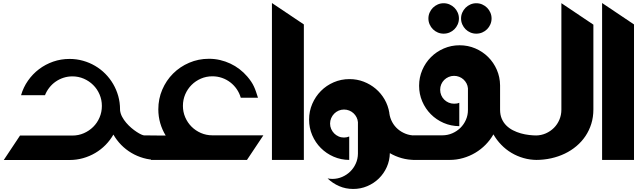

<svg xmlns="http://www.w3.org/2000/svg" viewBox="-20 -1057 4227 1269"><path d="M458.5 -161.1Q498.5 -161.1 533.9 -176.5Q569.3 -191.9 595.9 -218.3Q622.6 -244.6 637.9 -280.3Q653.3 -315.9 653.3 -356.9Q653.3 -397.5 637.9 -433.1Q622.6 -468.8 595.9 -495.1Q569.3 -521.5 533.9 -536.9Q498.5 -552.2 458.5 -552.2Q427.7 -552.2 399.4 -543Q371.1 -533.7 347.7 -517.3Q324.2 -501 306.2 -478Q288.1 -455.1 277.3 -427.7H119.1Q134.3 -480 165 -523.9Q195.8 -567.9 238 -599.9Q280.3 -631.8 331.5 -649.7Q382.8 -667.5 439.9 -667.5Q485.8 -667.5 528.6 -655.5Q571.3 -643.6 608.4 -621.8Q645.5 -600.1 675.8 -569.6Q706.1 -539.1 727.8 -502Q749.5 -464.8 761.5 -422.4Q773.4 -379.9 773.4 -334V-328.6Q775.9 -306.2 787.1 -285.2Q798.3 -264.2 814.2 -245.6Q830.1 -227.1 848.1 -211.7Q866.2 -196.3 883.1 -185.3Q899.9 -174.3 913.3 -168.2Q926.8 -162.1 933.1 -162.1Q933.1 -162.1 944.8 -162.1Q956.5 -162.1 970.9 -161.9Q985.4 -161.6 998.8 -161.6Q1012.2 -161.6 1016.1 -161.6L1017.6 0Q971.2 0 928.5 -12.2Q885.7 -24.4 848.6 -46.4Q811.5 -68.4 781.2 -99.1Q751 -129.9 729.5 -167.5Q708 -129.9 677.5 -98.9Q647 -67.9 609.6 -45.9Q572.3 -23.9 529.3 -11.7Q486.3 0.5 439.9 0.5H4.9L112.3 -161.1Z M978 0 978.5 -161.1H1075.2Q1051.8 -199.2 1039.1 -242.9Q1026.4 -286.6 1026.4 -334.5Q1026.4 -403.8 1052.5 -464.6Q1078.6 -525.4 1124 -570.8Q1169.4 -616.2 1230.5 -642.3Q1291.5 -668.5 1360.8 -668.5Q1398.9 -668.5 1434.6 -660.2Q1470.2 -651.9 1502.4 -636.7Q1534.7 -621.6 1563 -599.9Q1591.3 -578.1 1614.3 -551.3Q1629.4 -533.7 1640.1 -517.6Q1650.9 -501.5 1658.4 -485.1Q1666 -468.8 1672.1 -450.7Q1678.2 -432.6 1685.1 -411.1H1571.3Q1562.5 -441.9 1544.7 -467.8Q1526.9 -493.7 1502.2 -512.7Q1477.5 -531.7 1447.3 -542.2Q1417 -552.7 1383.8 -552.7Q1343.3 -552.7 1307.9 -537.4Q1272.5 -522 1246.1 -495.6Q1219.7 -469.2 1204.3 -433.6Q1189 -397.9 1189 -357.4Q1189 -316.9 1204.3 -281.5Q1219.7 -246.1 1246.1 -219.7Q1272.5 -193.4 1307.9 -178Q1343.3 -162.6 1383.8 -162.6H1385.7H1720.7L1612.3 0Z M1777.3 -1037.1 1988.3 -895.5V0H1777.3Z M2290 -534.2Q2339.8 -534.2 2384 -517.1Q2428.2 -500 2463.4 -470.2Q2498.5 -440.4 2522 -399.7Q2545.4 -358.9 2553.2 -311.5V-311V-308.6Q2557.6 -276.9 2572.3 -250Q2586.9 -223.1 2609.6 -203.6Q2632.3 -184.1 2661.1 -172.9Q2689.9 -161.6 2722.7 -161.6V0Q2676.8 0 2635 -11.7Q2593.3 -23.4 2556.6 -44.9Q2555.7 3.9 2536.4 47.1Q2517.1 90.3 2484.1 122.6Q2451.2 154.8 2407.5 173.3Q2363.8 191.9 2314.5 191.9Q2264.6 191.9 2221.4 173.1Q2178.2 154.3 2145 122.1Q2152.8 123.5 2160.4 124.5Q2168 125.5 2176.8 125.5Q2210.9 125.5 2241.5 112.3Q2272 99.1 2294.9 76.7Q2317.9 54.2 2331.5 23.9Q2345.2 -6.3 2345.7 -41V-249.5Q2344.2 -267.1 2336.4 -282.2Q2328.6 -297.4 2316.2 -308.8Q2303.7 -320.3 2287.6 -326.7Q2271.5 -333 2253.4 -333Q2234.4 -333 2217.8 -325.7Q2201.2 -318.4 2188.7 -305.7Q2176.3 -293 2168.9 -276.1Q2161.6 -259.3 2161.6 -240.2Q2161.6 -221.2 2168.9 -204.6Q2176.3 -188 2188.7 -175.3Q2201.2 -162.6 2217.8 -155.3Q2234.4 -147.9 2253.4 -147.9Q2271.5 -147.9 2288.1 -154.8V0Q2232.9 -0.5 2184.8 -21.5Q2136.7 -42.5 2100.6 -78.6Q2064.5 -114.7 2043.7 -163.1Q2022.9 -211.4 2022.9 -266.6Q2022.9 -321.8 2043.9 -370.6Q2064.9 -419.4 2101.1 -455.8Q2137.2 -492.2 2185.8 -513.2Q2234.4 -534.2 2290 -534.2Z M2912.1 -1035.6Q2933.1 -1035.6 2951.4 -1027.6Q2969.7 -1019.5 2983.4 -1005.9Q2997.1 -992.2 3005.1 -973.9Q3013.2 -955.6 3013.2 -935.1Q3013.2 -914.1 3005.1 -895.8Q2997.1 -877.4 2983.4 -863.8Q2969.7 -850.1 2951.4 -842.3Q2933.1 -834.5 2912.1 -834.5Q2891.6 -834.5 2873.3 -842.3Q2855 -850.1 2841.3 -863.8Q2827.6 -877.4 2819.6 -895.8Q2811.5 -914.1 2811.5 -935.1Q2811.5 -955.6 2819.6 -973.9Q2827.6 -992.2 2841.3 -1005.9Q2855 -1019.5 2873.3 -1027.6Q2891.6 -1035.6 2912.1 -1035.6ZM3127.9 -1035.6Q3148.9 -1035.6 3167.2 -1027.6Q3185.5 -1019.5 3199.2 -1005.9Q3212.9 -992.2 3220.9 -973.9Q3229 -955.6 3229 -935.1Q3229 -914.1 3220.9 -895.8Q3212.9 -877.4 3199.2 -863.8Q3185.5 -850.1 3167.2 -842.3Q3148.9 -834.5 3127.9 -834.5Q3107.4 -834.5 3089.1 -842.3Q3070.8 -850.1 3057.1 -863.8Q3043.5 -877.4 3035.4 -895.8Q3027.3 -914.1 3027.3 -935.1Q3027.3 -955.6 3035.4 -973.9Q3043.5 -992.2 3057.1 -1005.9Q3070.8 -1019.5 3089.1 -1027.6Q3107.4 -1035.6 3127.9 -1035.6ZM3285.2 -331.5Q3285.2 -297.9 3296.4 -272Q3307.6 -246.1 3326.7 -227.3Q3345.7 -208.5 3370.6 -195.8Q3395.5 -183.1 3422.6 -175.5Q3449.7 -168 3477.1 -164.8Q3504.4 -161.6 3528.3 -161.6L3529.8 0Q3483.4 0 3440.7 -12.2Q3397.9 -24.4 3360.6 -46.6Q3323.2 -68.8 3293 -100.1Q3262.7 -131.3 3241.2 -168.9Q3219.7 -131.3 3189.2 -100.3Q3158.7 -69.3 3121.3 -47.1Q3084 -24.9 3041 -12.5Q2998 0 2951.7 0H2710V-162.6H2903.3Q2938 -162.6 2968.8 -175.8Q2999.5 -189 3022.7 -211.7Q3045.9 -234.4 3059.3 -264.9Q3072.8 -295.4 3072.8 -330.1V-473.1Q3071.3 -490.7 3063.5 -505.6Q3055.7 -520.5 3043.5 -531.7Q3031.2 -543 3015.1 -549.3Q2999 -555.7 2981 -555.7Q2961.9 -555.7 2945.1 -548.3Q2928.2 -541 2915.8 -528.6Q2903.3 -516.1 2896.2 -499.5Q2889.2 -482.9 2889.2 -463.9Q2889.2 -444.8 2896.2 -428Q2903.3 -411.1 2915.8 -398.7Q2928.2 -386.2 2945.1 -378.9Q2961.9 -371.6 2981 -371.6Q2990.2 -371.6 2998.8 -372.8Q3007.3 -374 3015.6 -377.9V-223.1Q2960.4 -223.6 2912.1 -244.6Q2863.8 -265.6 2827.6 -302Q2791.5 -338.4 2770.8 -386.7Q2750 -435.1 2750 -490.2Q2750 -545.4 2771 -594.2Q2792 -643.1 2828.4 -679.4Q2864.7 -715.8 2913.6 -736.8Q2962.4 -757.8 3017.6 -757.8Q3072.8 -757.8 3121.3 -737.1Q3169.9 -716.3 3206.3 -680.2Q3242.7 -644 3263.7 -595.7Q3284.7 -547.4 3285.2 -492.7Z M3690.4 -1036.1 3901.9 -894V-333.5Q3901.9 -283.2 3888.2 -239Q3874.5 -194.8 3849.6 -157.7Q3824.7 -120.6 3790 -91.3Q3755.4 -62 3713.1 -41.7Q3670.9 -21.5 3622.6 -10.7Q3574.2 0 3522 0V-161.6Q3557.1 -162.1 3587.6 -175.5Q3618.2 -189 3641.1 -211.9Q3664.1 -234.9 3677.2 -265.9Q3690.4 -296.9 3690.4 -332Z M3959.5 -1037.1 4170.4 -895.5V0H3959.5Z"/></svg>

Font: DimaBanoo
Style: Bold
Weight: 800
Designer: R.Balvardi
Foundry: R.Balvardi
Version: Version 1.0.0-alpha3